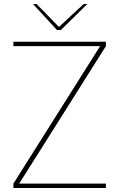

<svg xmlns="http://www.w3.org/2000/svg" viewBox="-20 -941 589 961"><path d="M47 0V-22L481 -710H47V-732H510V-710L76 -22H510V0ZM265 -791 145 -921H163L275 -806L399 -921H417L285 -791Z"/></svg>

Font: Exo Thin Thin
Style: Regular
Weight: 250
Version: Version 2.000